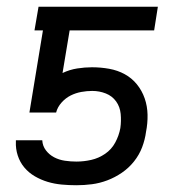

<svg xmlns="http://www.w3.org/2000/svg" viewBox="-20 -540 540 568"><path d="M206 8Q184 8 162.5 6Q141 4 121 -2Q101 -8 83 -18.5Q65 -29 52 -44.5Q39 -60 32.5 -80Q26 -100 27 -121V-125H105Q106 -108 116 -95Q126 -82 140.5 -74.5Q155 -67 172 -64.5Q189 -62 206 -62Q228 -62 250 -67Q272 -72 291 -85Q310 -98 321 -118.5Q332 -139 336 -161Q339 -182 337 -203Q335 -224 323.5 -240Q312 -256 293 -263.5Q274 -271 253 -271Q237 -271 220.5 -268Q204 -265 189 -257.5Q174 -250 162 -236.5Q150 -223 146 -207H67L107 -450H82L94 -520H447L436 -450H186L165 -324Q186 -334 208.5 -337.5Q231 -341 252 -341Q278 -341 303 -336.5Q328 -332 349 -320.5Q370 -309 385 -290.5Q400 -272 408 -249Q416 -226 416.5 -200.5Q417 -175 412 -150Q409 -127 400.5 -104.5Q392 -82 376.5 -62.5Q361 -43 340.5 -29Q320 -15 297.5 -6.5Q275 2 252 5Q229 8 206 8Z"/></svg>

Font: Iosevka SS04 Oblique
Style: Regular
Weight: 400
Italic angle: -9°
Monospace: yes
Designer: Belleve Invis
Foundry: Belleve Invis
Version: Version 19.0.0; ttfautohint (v1.8.4)